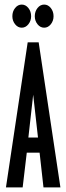

<svg xmlns="http://www.w3.org/2000/svg" viewBox="-20 -819 290 839"><path d="M170 0 153 -152H97L79 0H6L101 -634H149L244 0ZM125 -405 104 -218H146ZM75 -698Q58 -698 46 -713Q34 -728 34 -748Q34 -769 46 -784Q58 -799 75 -799Q92 -799 104 -784Q116 -769 116 -748Q116 -728 104 -713Q92 -698 75 -698ZM173 -698Q156 -698 144 -713Q132 -728 132 -748Q132 -769 144 -784Q156 -799 173 -799Q190 -799 202 -784Q214 -769 214 -748Q214 -728 202 -713Q190 -698 173 -698Z"/></svg>

Font: Inconsolata UltraCondensed Bold
Style: Regular
Weight: 700
Width: 1
Monospace: yes
Designer: Raph Levien, Cyreal, Brenton Simpson
Foundry: Raph Levien, Cyreal, Google
Version: Version 3.001; ttfautohint (v1.8.2.53-6de2)